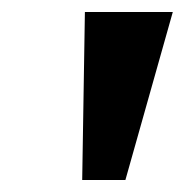

<svg xmlns="http://www.w3.org/2000/svg" viewBox="-20 -743 308 320"><path d="M117 -443 121.5 -723H268L189 -443Z"/></svg>

Font: Public Sans Thin
Style: Bold Italic
Weight: 700
Italic angle: -8°
Version: Version 2.001